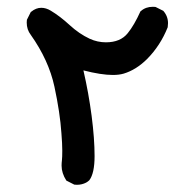

<svg xmlns="http://www.w3.org/2000/svg" viewBox="-20 -355 540 554"><path d="M157.7 123Q157.7 115.7 158.7 107.4Q159.7 99.1 159.7 79.6Q159.7 60.1 157.2 29.3Q153.3 -29.3 137 -105.2Q120.6 -181.2 68.8 -254.4Q57.1 -269.5 57.1 -290Q57.1 -293.5 57.6 -297.9L68.8 -320.3L70.3 -321.3Q84 -332.5 99.1 -332.5Q112.8 -332.5 126.5 -324.2Q153.3 -308.1 180.9 -282.7Q208.5 -257.3 238.8 -243.2Q261.2 -232.9 285.6 -232.9Q327.6 -232.9 348.6 -259.3Q367.2 -282.2 385.3 -322.3L386.7 -323.2Q400.4 -335.4 420.9 -335.4Q423.8 -335.4 428.7 -335L451.2 -323.7Q464.8 -308.1 464.8 -288.1Q464.8 -282.7 463.9 -276.4Q442.9 -223.6 404.3 -184.6Q372.6 -153.3 336.9 -142.6Q323.7 -138.7 305.7 -138.7Q272 -138.7 220.7 -151.9Q235.8 -86.4 244.4 -20.5Q252.9 45.4 252.9 95.2Q252.9 145 237.8 165Q233.9 168.9 228.5 171.9Q216.3 178.2 202.1 178.2Q199.2 178.2 194.3 177.7L171.4 166Q157.7 144.5 157.7 123Z"/></svg>

Font: Bakudai
Style: Bold
Weight: 700
Version: Version 1.48